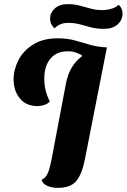

<svg xmlns="http://www.w3.org/2000/svg" viewBox="-20 -890 615 932"><path d="M260 22Q231 22 208.5 11.5Q186 1 182 -17Q203 -28 212.5 -50.5Q222 -73 231 -120L300 -484Q309 -530 328.5 -562.5Q348 -595 378 -617L376 -623Q364 -629 348 -635Q332 -641 308 -641Q255 -641 225 -605.5Q195 -570 195 -508Q195 -480 201 -453.5Q207 -427 222 -397Q210 -385 193.5 -380Q177 -375 163 -375Q106 -375 76 -412.5Q46 -450 46 -504Q46 -552 69.5 -598Q93 -644 141 -674Q189 -704 261 -704Q308 -704 344.5 -693.5Q381 -683 417.5 -672.5Q454 -662 498 -660H499L391 -111Q377 -43 349.5 -10.5Q322 22 260 22ZM485 -750Q448 -750 420.5 -757.5Q393 -765 367.5 -772Q342 -779 310 -779Q287 -779 270.5 -771Q254 -763 245 -752Q231 -766 227 -777Q223 -788 223 -799Q223 -827 245.5 -848.5Q268 -870 309 -870Q339 -870 366 -863Q393 -856 419.5 -848.5Q446 -841 475 -841Q499 -841 522.5 -848Q546 -855 555 -867Q566 -858 570.5 -846.5Q575 -835 575 -825Q575 -793 551 -771.5Q527 -750 485 -750Z"/></svg>

Font: Sansita Swashed SemiBold
Style: Regular
Weight: 600
Designer: Pablo Cosgaya
Foundry: Omnibus-Type
Version: Version 1.003; ttfautohint (v1.8.3)